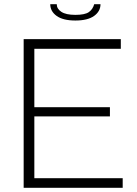

<svg xmlns="http://www.w3.org/2000/svg" viewBox="-20 -897 652 917"><path d="M220 -877H251Q251 -855 273 -840.5Q295 -826 340 -826Q385 -826 404 -839Q423 -852 430 -877H460Q460 -843 429.5 -821Q399 -799 340 -799Q281 -799 250.5 -821Q220 -843 220 -877ZM566 -46V0H93V-710H557V-664H144V-385H505V-341H144V-46Z"/></svg>

Font: Raleway-v4020 Light
Style: Regular
Weight: 300
Designer: Matt McInerney, Pablo Impallari, Rodrigo Fuenzalida
Foundry: Matt McInerney, Pablo Impallari, Rodrigo Fuenzalida
Version: Version 4.020;PS 004.020;hotconv 1.0.88;makeotf.lib2.5.64775